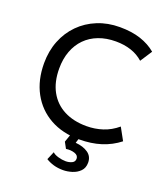

<svg xmlns="http://www.w3.org/2000/svg" viewBox="-165 -831 1028 1173"><g transform="rotate(20 348.5 -245.0)"><path d="M411 15Q302.5 15 221.2 -30.2Q140 -75.5 95.2 -157.8Q50.5 -240 50.5 -350Q50.5 -429.5 77 -496.2Q103.5 -563 152 -612Q200.5 -661 266.8 -688Q333 -715 411.5 -715Q489 -715 547 -695.8Q605 -676.5 647 -641L597 -564Q563 -594.5 518 -609.5Q473 -624.5 418.5 -624.5Q357 -624.5 307 -605.5Q257 -586.5 221.8 -550.8Q186.5 -515 167.5 -464.5Q148.5 -414 148.5 -351Q148.5 -264 182.2 -202.5Q216 -141 278 -108.8Q340 -76.5 424.5 -76.5Q479 -76.5 529.2 -92.8Q579.5 -109 623.5 -146L667.5 -66Q616 -25.5 552.2 -5.2Q488.5 15 411 15ZM382 225Q348.5 225 320.2 216.8Q292 208.5 270 194.5L292.5 141.5Q304 153.5 329.8 161Q355.5 168.5 378.5 168.5Q400.5 168.5 418.8 160Q437 151.5 437 131.5Q437 109.5 411.5 101Q386 92.5 355.5 97L334 57.5L361 -20H417.5L398.5 41.5Q448.5 45.5 480 67.5Q511.5 89.5 511.5 130Q511.5 164.5 490.8 185.5Q470 206.5 439.8 215.8Q409.5 225 382 225Z"/></g></svg>

Font: Geologica Cursive Light
Style: Regular
Weight: 300
Designer: Sindre Bremnes, Frode Helland
Foundry: Monokrom Skriftforlag AS
Version: Version 1.010;gftools[0.9.28]